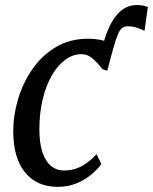

<svg xmlns="http://www.w3.org/2000/svg" viewBox="-20 -716 594 746"><path d="M396.5 -441 380.5 -544Q395.5 -598 415.2 -631.8Q435 -665.5 459 -681Q483 -696.5 511 -696.5Q525 -696.5 535.5 -694.5Q546 -692.5 554.5 -688.5L541.5 -596Q524 -605 508 -609.5Q492 -614 477.5 -614Q464.5 -614 455.5 -608Q446.5 -602 438.5 -583.5Q430.5 -565 419.5 -526ZM205 10Q123 10 77.2 -46.2Q31.5 -102.5 31.5 -206Q31.5 -268 50.2 -331Q69 -394 105.8 -447.2Q142.5 -500.5 197 -533Q251.5 -565.5 322 -565.5Q351.5 -565.5 376.8 -559.5Q402 -553.5 423.5 -542.5L396.5 -441L378 -447.5Q359.5 -471 345.8 -483.5Q332 -496 320.5 -500.8Q309 -505.5 296 -505.5Q262.5 -505.5 232.8 -483.2Q203 -461 180.5 -421.2Q158 -381.5 145.5 -328.5Q133 -275.5 133 -214Q133 -159.5 145 -124Q157 -88.5 178.5 -71Q200 -53.5 228 -53.5Q253 -53.5 274.8 -60.8Q296.5 -68 316.2 -82.2Q336 -96.5 355 -116.5L374 -79Q357.5 -56.5 332.5 -36Q307.5 -15.5 275.2 -2.8Q243 10 205 10Z"/></svg>

Font: Merriweather 24pt SemiCondensed
Style: Italic
Weight: 400
Width: 4
Italic angle: -7.8°
Designer: Eben Sorkin
Foundry: Eben Sorkin
Version: Version 2.101